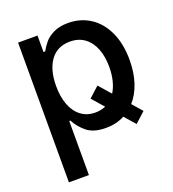

<svg xmlns="http://www.w3.org/2000/svg" viewBox="-134 -640 851 942"><g transform="rotate(-20 291.5 -169.0)"><path d="M412.6 -137.2Q428.2 -162.1 436.3 -194.8Q444.3 -227.5 444.3 -265.6Q444.3 -318.8 428.5 -360.1Q412.6 -401.4 381.1 -424.8Q349.6 -448.2 304.7 -448.2Q238.3 -448.2 202.6 -399.2Q167 -350.1 167 -265.6Q167 -209.5 183.1 -167.2Q199.2 -125 230.2 -101.6Q261.2 -78.1 304.7 -78.1Q334 -78.1 358.4 -88.9L304.7 -150.4L358.4 -199.2ZM64.5 -530.3H166V-444.3H174.8Q188 -468.3 204.6 -487.8Q221.2 -507.3 251.7 -522.2Q282.2 -537.1 327.1 -537.1Q391.6 -537.1 442.1 -504.4Q492.7 -471.7 521.2 -409.9Q549.8 -348.1 549.8 -263.7Q549.8 -198.2 532.5 -145.8Q515.1 -93.3 482.9 -57.1L528.3 -4.9L474.6 43.9L425.3 -12.2Q381.8 10.7 328.1 10.7Q264.6 10.7 230 -16.8Q195.3 -44.4 174.8 -83H168.9V199.2H64.5Z"/></g></svg>

Font: Pretendard Std Medium
Style: Regular
Weight: 500
Designer: Base glyphs from Inter by Rasmus Andersson; Hangeul glyphs from Noto Sans CJK(Source Han Sans) by Jang Soo-young and Kan
Foundry: Kil Hyung-jin
Version: Version 1.309